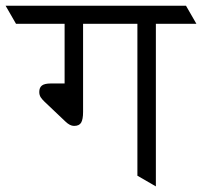

<svg xmlns="http://www.w3.org/2000/svg" viewBox="-62 -665 721 685"><path d="M428.2 -580.1H234.4V-265.6Q234.4 -239.3 227.5 -227.5Q220.7 -215.8 202.1 -215.8Q187.5 -215.8 171.4 -231.4L97.2 -301.8Q88.9 -309.6 83.5 -317.6Q78.1 -325.7 78.1 -336.9Q78.1 -352.5 87.6 -359.9Q97.2 -367.2 119.6 -367.2H168.5V-580.1H-4.9L-42 -644.5H601.6L638.7 -580.1H494.1V0L428.2 -38.1Z"/></svg>

Font: Kurinto Seri
Style: Regular
Weight: 400
Designer: Kurinto was developed by Clint Goss from a range of fonts that are compatible with the SIL Open Font License Version 1.1
Foundry: Clinton F. Goss
Version: Version 2.196; July 25, 2020